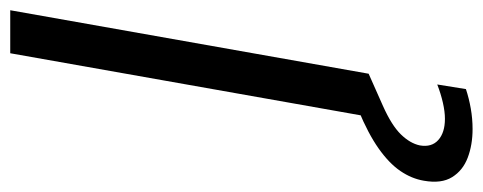

<svg xmlns="http://www.w3.org/2000/svg" viewBox="-400 -436 943 375"><g transform="rotate(-90 71.5 -248.5)"><path d="M31 0 155 -700H239L115 0ZM7 203Q-24 203 -49 193.5Q-74 184 -87 163Q-100 142 -94 108Q-90 84 -75 62Q-60 40 -31 19.5Q-2 -1 44 -20L101 -43L115 0L52 28Q14 45 -3.5 63Q-21 81 -25 100Q-29 123 -14.5 136Q0 149 27 149Q41 149 58.5 145Q76 141 94 134L85 190Q67 196 47 199.5Q27 203 7 203Z"/></g></svg>

Font: DM Sans 11pt
Style: Italic
Weight: 400
Italic angle: -10°
Version: Version 4.004;gftools[0.9.30]